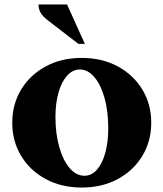

<svg xmlns="http://www.w3.org/2000/svg" viewBox="-20 -832 734 862"><path d="M347 10Q256 10 185.5 -28Q115 -66 75 -132Q35 -198 35 -281Q35 -364 75 -430Q115 -496 185.5 -534Q256 -572 347 -572Q438 -572 508.5 -534Q579 -496 619 -430Q659 -364 659 -281Q659 -198 619 -132Q579 -66 508.5 -28Q438 10 347 10ZM359 -43Q392 -43 416 -71Q440 -99 453 -147Q466 -195 466 -256Q466 -332 449.5 -391.5Q433 -451 404 -485.5Q375 -520 338 -520Q306 -520 281 -492Q256 -464 242.5 -416Q229 -368 229 -307Q229 -232 246 -172Q263 -112 292.5 -77.5Q322 -43 359 -43ZM332 -635 197 -739Q172 -758 162.5 -774.5Q153 -791 153 -812H281L361 -635Z"/></svg>

Font: Spectral SC ExtraBold
Style: Regular
Weight: 800
Designer: Jean-Baptiste Levee
Foundry: Production Type
Version: Version 2.001